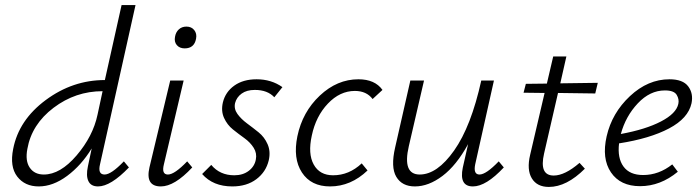

<svg xmlns="http://www.w3.org/2000/svg" viewBox="-20 -731 2763 758"><path d="M393 -42Q419 -42 469 -94L489 -70Q417 5 367 5Q339 5 329 -16Q319 -37 327 -74L342 -145Q301 -78 245 -36.5Q189 5 133 5Q78 5 48 -34Q18 -73 32 -143Q54 -257 160.5 -336Q267 -415 394 -415L460 -711H515L375 -83Q365 -42 393 -42ZM153 -42Q218 -42 282.5 -117.5Q347 -193 365 -278L385 -371Q278 -371 191.5 -305.5Q105 -240 88 -143Q79 -96 97.5 -69Q116 -42 153 -42Z M709 -540Q689 -540 678 -553Q667 -566 671 -586Q674 -604 686 -615Q698 -626 716 -626Q736 -626 747 -612Q758 -598 754 -578Q747 -540 709 -540ZM615 5Q553 5 570 -70L652 -413H705L627 -82Q617 -42 643 -42Q669 -42 719 -94L739 -70Q669 5 615 5Z M897 5Q821 5 778 -44L814 -80Q848 -39 905 -39Q939 -39 962 -56.5Q985 -74 990 -101Q995 -126 981.5 -147.5Q968 -169 945 -185.5Q922 -202 899.5 -220Q877 -238 864.5 -265.5Q852 -293 860 -327Q870 -368 905 -393Q940 -418 993 -418Q1051 -418 1095 -387L1063 -347Q1036 -376 986 -376Q954 -376 934 -361.5Q914 -347 908 -324Q903 -301 917.5 -281Q932 -261 955 -244Q978 -227 1001 -208.5Q1024 -190 1036.5 -161.5Q1049 -133 1041 -98Q1030 -52 992 -23.5Q954 5 897 5Z M1451 -340Q1427 -372 1381 -372Q1322 -372 1274.5 -322Q1227 -272 1211 -196Q1195 -124 1218.5 -81.5Q1242 -39 1295 -39Q1358 -39 1408 -86L1431 -58Q1365 5 1283 5Q1208 5 1172 -50Q1136 -105 1154 -193Q1174 -289 1242.5 -353.5Q1311 -418 1395 -418Q1460 -418 1490 -376Z M1949 -94 1969 -70Q1899 5 1847 5Q1792 5 1807 -69L1828 -162Q1782 -78 1727 -36.5Q1672 5 1618 5Q1567 5 1544.5 -33Q1522 -71 1540 -149L1600 -413H1654L1594 -154Q1568 -42 1637 -42Q1706 -42 1773 -137Q1840 -232 1880 -413H1930L1856 -82Q1848 -42 1873 -42Q1899 -42 1949 -94Z M2183 -364 2128 -125Q2108 -38 2166 -38Q2210 -38 2268 -88L2289 -65Q2217 7 2147 7Q2100 7 2079.5 -27Q2059 -61 2073 -120L2130 -364L2047 -365L2056 -400L2139 -401L2164 -508H2216L2192 -402L2340 -404L2330 -362Z M2623 -418Q2676 -418 2697 -390Q2718 -362 2710 -323Q2697 -264 2621.5 -224Q2546 -184 2424 -165Q2417 -107 2441.5 -73.5Q2466 -40 2519 -40Q2581 -40 2634 -82L2656 -53Q2587 4 2507 4Q2429 4 2392 -50.5Q2355 -105 2375 -193Q2396 -285 2467 -351.5Q2538 -418 2623 -418ZM2658 -321Q2662 -339 2651.5 -356.5Q2641 -374 2605 -374Q2546 -374 2498 -323Q2450 -272 2431 -202Q2529 -220 2589.5 -251.5Q2650 -283 2658 -321Z"/></svg>

Font: EauTest Semilight
Style: Italic
Weight: 300
Italic angle: -12°
Designer: Christian Thalmann (Catharsis Fonts)
Version: Version 0.001;PS 000.001;hotconv 1.0.88;makeotf.lib2.5.64775